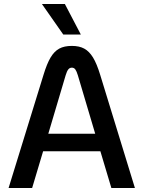

<svg xmlns="http://www.w3.org/2000/svg" viewBox="-20 -942 720 962"><path d="M483 -184H196L141 0H23L198 -567Q215 -623 233.5 -654Q252 -685 277 -698.5Q302 -712 340 -712Q377 -712 402 -698.5Q427 -685 446 -654Q465 -623 482 -567L656 0H538ZM457 -272 370 -565Q364 -585 357.5 -594Q351 -603 340 -603Q329 -603 322 -594Q315 -585 309 -565L222 -272ZM190 -922H305L385 -769H297Z"/></svg>

Font: KoHo SemiBold
Style: Regular
Weight: 600
Designer: Cadson Demak & Katatrad Team
Foundry: Cadson Demak Co.,Ltd.
Version: Version 1.000; ttfautohint (v1.6)